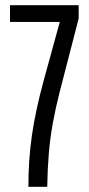

<svg xmlns="http://www.w3.org/2000/svg" viewBox="-20 -720 343 740"><path d="M89.4 0Q89.4 -52 92.7 -100.8Q96 -149.5 103 -198.4Q110 -247.2 121.2 -298.7Q132.3 -350.1 147.9 -407.9L210.4 -635.4H18.5V-700H283.2V-648.9L209.5 -363.5Q194 -302.5 183.5 -245.1Q173.1 -187.6 168.1 -127.9Q163.1 -68.3 162.1 0Z"/></svg>

Font: Georama ExtraCondensed Thin
Style: Regular
Weight: 100
Width: 2
Designer: Jean-Baptiste Levee
Foundry: Production Type
Version: Version 1.001